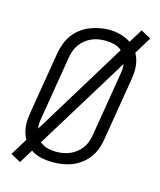

<svg xmlns="http://www.w3.org/2000/svg" viewBox="-123 -875 846 1015"><g transform="rotate(15 300.0 -367.5)"><path d="M84 52 29 22 86 -70Q77 -86 72 -103Q67 -120 65 -138.5Q63 -157 64.5 -175.5Q66 -194 69 -213L126 -558Q131 -584 140.5 -609.5Q150 -635 166.5 -657.5Q183 -680 205.5 -697.5Q228 -715 253.5 -725Q279 -735 305.5 -740.5Q332 -746 358 -746Q391 -746 422 -737.5Q453 -729 479 -712L525 -787L580 -757L523 -664Q532 -649 537 -632Q542 -615 544 -596.5Q546 -578 544.5 -559.5Q543 -541 540 -522L483 -177Q479 -151 469.5 -125.5Q460 -100 443.5 -77.5Q427 -55 404 -37.5Q381 -20 355.5 -10Q330 0 303.5 4Q277 8 251 8Q219 8 187.5 1.5Q156 -5 130 -23ZM131 -144 445 -657Q428 -673 404 -679Q380 -685 355 -685Q336 -685 317 -682Q298 -679 280 -671Q262 -663 245.5 -650Q229 -637 217.5 -620.5Q206 -604 199.5 -585.5Q193 -567 190 -548L133 -203Q130 -188 129 -173Q128 -158 131 -144ZM252 -50Q272 -50 291 -53Q310 -56 328.5 -64Q347 -72 363 -84.5Q379 -97 391 -113.5Q403 -130 409.5 -149Q416 -168 419 -187L476 -532Q479 -547 480 -562Q481 -577 479 -591L164 -78Q181 -63 204.5 -56.5Q228 -50 252 -50Z"/></g></svg>

Font: Iosevka Slab Light Extended
Style: Italic
Weight: 300
Width: 7
Italic angle: -9°
Monospace: yes
Designer: Belleve Invis
Foundry: Belleve Invis
Version: Version 11.1.0; ttfautohint (v1.8.3)